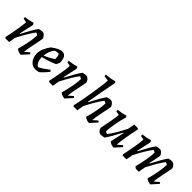

<svg xmlns="http://www.w3.org/2000/svg" viewBox="195 -1792 2884 2884"><g transform="rotate(45 1637.0 -350.0)"><path d="M400 12Q378 12 349 2Q320 -8 306 -25Q368 -251 368 -371Q355 -381 328 -390Q259 -302 159 -108L141 0H60L50 -16Q105 -277 111 -391L47 -403Q44 -416 44 -434Q130 -443 199 -465L213 -432L163 -204L171 -202Q269 -392 317 -453Q355 -465 386 -465Q415 -465 437 -439Q459 -413 463 -392Q457 -344 433 -235Q406 -110 403 -53L475 -116L496 -95Z M710 12Q641 12 599 -41Q557 -94 556 -176Q556 -273 640 -385Q679 -417 725.5 -441Q772 -465 809 -465Q851 -465 875.5 -432Q900 -399 901 -316L873 -263Q752 -211 648 -189V-186Q648 -85 711 -41Q750 -50 875 -146L897 -123Q839 -49 779 1Q743 12 710 12ZM718 -394Q662 -328 650 -223Q714 -247 811 -306Q813 -372 792 -404Q752 -404 718 -394Z M1329 12Q1307 12 1278 2Q1249 -8 1235 -25Q1297 -251 1297 -371Q1284 -381 1257 -390Q1188 -302 1088 -108L1070 0H989L979 -16Q1034 -277 1040 -391L976 -403Q973 -416 973 -434Q1059 -443 1128 -465L1142 -432L1092 -204L1100 -202Q1198 -392 1246 -453Q1284 -465 1315 -465Q1344 -465 1366 -439Q1388 -413 1392 -392Q1386 -344 1362 -235Q1335 -110 1332 -53L1404 -116L1425 -95Z M1849 12Q1826 12 1797 2Q1768 -8 1754 -25Q1780 -113 1798.5 -213.5Q1817 -314 1817 -371Q1804 -381 1777 -390Q1703 -293 1609 -108L1590 0H1509L1499 -16Q1526 -128 1560.5 -337Q1595 -546 1599 -639L1517 -651Q1513 -665 1515 -682Q1622 -691 1687 -712L1701 -692Q1657 -464 1612 -204L1620 -202Q1718 -392 1766 -453Q1804 -465 1835 -465Q1864 -465 1886 -439Q1908 -413 1912 -392Q1906 -344 1882 -235Q1855 -110 1852 -53L1924 -116L1945 -95Z M2024 -61Q2067 -263 2081 -391L2017 -403Q2014 -416 2014 -434Q2098 -442 2167 -465L2184 -445Q2158 -357 2138 -248Q2118 -139 2118 -82Q2137 -69 2158 -63Q2234 -159 2327 -344L2346 -453H2426L2436 -437Q2380 -173 2374 -53L2448 -116L2468 -95L2372 12Q2350 12 2320 2Q2290 -8 2276 -25L2323 -248L2316 -251Q2217 -61 2169 0Q2131 12 2101 12Q2071 12 2049 -13.5Q2027 -39 2024 -61Z M3153 12Q3131 12 3102.5 2Q3074 -8 3060 -25Q3085 -111 3103 -212Q3121 -313 3121 -371Q3107 -382 3081 -390Q3008 -295 2915 -111L2896 0H2834Q2812 -11 2803 -25Q2827 -112 2844 -212.5Q2861 -313 2861 -371Q2848 -381 2821 -390Q2749 -296 2652 -108L2634 0H2553L2543 -16Q2598 -277 2604 -391L2540 -403Q2537 -416 2537 -434Q2623 -443 2692 -465L2706 -432L2656 -204L2664 -202Q2762 -392 2810 -453Q2848 -465 2879 -465Q2907 -465 2928 -441Q2949 -417 2954 -395Q2941 -318 2916 -204L2924 -202Q3022 -392 3070 -453Q3108 -465 3139 -465Q3168 -465 3190 -439Q3212 -413 3216 -392Q3212 -358 3187 -235Q3160 -115 3156 -53L3229 -116L3249 -95Z"/></g></svg>

Font: Albura Medium
Style: Italic
Weight: 462
Italic angle: -7°
Designer: Mercedes Jáuregui
Foundry: Omnibus-Type Team
Version: Version 1.000